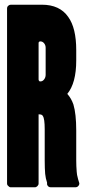

<svg xmlns="http://www.w3.org/2000/svg" viewBox="-20 -796 368 816"><path d="M266 -397Q283 -378 292 -352Q304 -312 304 -241V-114Q304 -90 306 -66Q306 -56 312 -34L316 -21Q319 -14 314 -7Q309 0 300 0H196Q184 0 180 -12V-20Q174 -37 172 -57Q170 -79 170 -115V-247Q170 -292 162 -303Q159 -310 146 -310H144V-16Q144 -10 139 -5Q134 0 128 0H26Q20 0 16 -5Q10 -9 10 -16V-760Q10 -767 15 -771.5Q20 -776 26 -776H158Q234 -776 270 -724Q304 -677 304 -583V-539Q304 -443 266 -397ZM150 -450H152Q161 -450 167.5 -458.5Q174 -467 174 -478V-593Q174 -604 167.5 -612Q161 -620 152 -620H150Q148 -620 146 -618Q144 -617 144 -613V-458Q144 -454 146 -453Q147 -450 150 -450Z"/></svg>

Font: Grith.
Style: Regular
Weight: 400
Designer: Yosi Nasution
Version: Version 1.000;hotconv 1.0.109;makeotfexe 2.5.65596